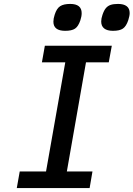

<svg xmlns="http://www.w3.org/2000/svg" viewBox="-20 -958 680 978"><path d="M80.5 -84.5H214.5L312.5 -640.5H193.5L208.5 -725H549.5L534 -640.5H418L320.5 -84.5H451L436.5 0H65.5ZM252 -847.5Q252 -863.5 258.5 -883Q268.5 -915 286.5 -926.5Q304.5 -938 337.5 -938Q396 -938 396 -891Q396 -874.5 389.5 -855Q379 -823.5 362.2 -812.2Q345.5 -801 312 -801Q252 -801 252 -847.5ZM495.5 -848.5Q495.5 -863.5 502 -882.5Q509.5 -905 519.5 -916.8Q529.5 -928.5 544 -933.2Q558.5 -938 581.5 -938Q610 -938 625.2 -926.5Q640.5 -915 640.5 -891.5Q640.5 -877.5 633.5 -855.5Q623 -824 606.2 -812.5Q589.5 -801 555.5 -801Q526 -801 510.8 -813Q495.5 -825 495.5 -848.5Z"/></svg>

Font: JuliaMono Medium
Style: Italic
Weight: 500
Italic angle: -9°
Monospace: yes
Designer: cormullion
Foundry: corm
Version: Version 0.054; ttfautohint (v1.8.4)